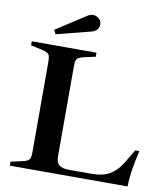

<svg xmlns="http://www.w3.org/2000/svg" viewBox="-93 -945 887 1023"><g transform="rotate(10 350.5 -434.0)"><path d="M30 -22 82 -33Q106 -38 117 -43.5Q128 -49 132 -59.5Q136 -70 136 -92V-581Q136 -603 132 -613.5Q128 -624 117 -629.5Q106 -635 82 -640L30 -651V-673H380V-651L329 -640Q304 -635 293 -629.5Q282 -624 278 -613.5Q274 -603 274 -581V-92Q274 -63 289.5 -48Q305 -33 344 -33H470Q526 -33 563.5 -54.5Q601 -76 628 -120L674 -196H696Q667 -74 667 0H30ZM137 -754 296 -857Q313 -868 328 -868Q338 -868 346 -864Q360 -858 367 -847.5Q374 -837 374 -825Q374 -817 371 -809Q361 -785 333 -779L148 -732Z"/></g></svg>

Font: Ibarra Real Nova
Style: Bold
Weight: 700
Designer: Jose Maria Ribagorda & Octavio Pardo
Foundry: Jose Maria Ribagorda
Version: Version 1.014